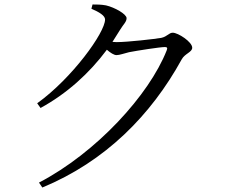

<svg xmlns="http://www.w3.org/2000/svg" viewBox="-20 -791 1040 857"><path d="M154 24 169 46C451 -71 654 -277 791 -526C805 -552 838 -558 838 -578C838 -604 775 -645 751 -645C734 -645 727 -628 700 -622C672 -617 549 -603 501 -603L482 -604L516 -658C531 -683 545 -693 545 -710C545 -728 492 -758 453 -767C431 -771 411 -771 393 -771L388 -752C423 -737 449 -721 449 -704C449 -646 302 -442 146 -330L161 -309C278 -373 378 -463 457 -569C473 -555 489 -545 500 -545C514 -545 535 -553 556 -558C592 -565 694 -581 716 -581C725 -581 729 -578 724 -566C646 -368 411 -110 154 24Z"/></svg>

Font: Source Han Serif KR
Style: Regular
Weight: 400
Designer: Ryoko NISHIZUKA 西塚涼子 (kana & ideographs); Frank Grießhammer (Latin, Greek & Cyrillic); Wenlong ZHANG 张文龙 (bopomofo); San
Foundry: Adobe
Version: Version 2.001;hotconv 1.1.0;makeotfexe 2.6.0